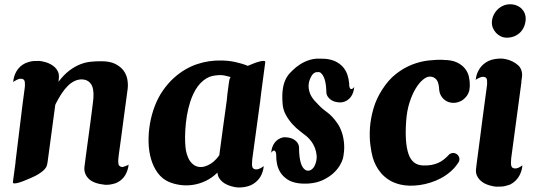

<svg xmlns="http://www.w3.org/2000/svg" viewBox="-20 -838 2447 879"><path d="M564 -81.5Q567.9 -83.5 568.8 -84.5Q566.4 -58.1 552.5 -34.9Q538.6 -11.7 510.3 0.5Q495.1 5.4 482.4 7.1Q469.7 8.8 459.5 7.8Q408.7 2.4 386.7 -19Q364.7 -40.5 366.2 -70.3Q366.2 -71.3 367.9 -84.2Q369.6 -97.2 372.3 -118.2Q375 -139.2 378.7 -166Q382.3 -192.9 386.2 -221.2Q390.1 -249.5 393.8 -277.3Q397.5 -305.2 400.4 -328.4Q403.3 -351.6 405.3 -367.7Q407.2 -383.8 407.7 -389.2Q410.6 -434.1 396 -454.1Q381.3 -474.1 354.5 -474.6Q336.9 -474.6 320.8 -466.8Q304.7 -459 289.8 -444.1Q274.9 -429.2 261 -408Q247.1 -386.7 233.9 -360.4V-359.9Q232.9 -357.9 232.9 -356.9L197.8 -95.7Q197.3 -91.3 196.3 -87.9Q195.8 -85.9 195.8 -85Q193.4 -69.3 174.6 -54Q155.8 -38.6 128.4 -26.4Q114.7 -20.5 98.6 -13.7Q82.5 -6.8 69.1 -2.7Q55.7 1.5 46.9 1.7Q38.1 2 39.1 -4.9L51.3 -95.7H50.8L83 -358.9L92.8 -432.6Q93.8 -437 93.8 -440.9Q93.8 -444.8 94.2 -448.2Q94.7 -463.9 91.1 -470.2Q87.4 -476.6 77.1 -477.5Q69.3 -478 63.2 -475.3Q57.1 -472.7 55.2 -471.7Q50.3 -469.2 45.9 -466.3Q43.5 -464.4 41 -462.9H40.5V-464.4Q43 -490.2 55.2 -511.2Q62 -522.9 72 -532.5Q82 -542 96.2 -548.8Q119.6 -558.1 135.5 -558.6Q151.4 -559.1 159.2 -559.1Q162.6 -559.1 171.1 -557.6Q179.7 -556.2 190.2 -553Q200.7 -549.8 211.7 -543.9Q222.7 -538.1 231.7 -529.5Q240.7 -521 245.8 -509Q251 -497.1 249.5 -481Q249 -478 248.8 -473.4Q248.5 -468.8 247.6 -463.4Q272.9 -496.6 298.1 -515.4Q323.2 -534.2 347.7 -543.7Q372.1 -553.2 395.8 -555.4Q419.4 -557.6 441.4 -557.6Q481.9 -558.1 507.1 -545.7Q532.2 -533.2 545.9 -514.4Q559.6 -495.6 563.2 -473.4Q566.9 -451.2 564.5 -431.6Q552.7 -346.2 543.9 -278.3Q540 -249.5 536.4 -221.4Q532.7 -193.4 529.5 -170.9Q526.4 -148.4 524.4 -134Q522.5 -119.6 522.5 -117.7Q522 -113.8 521.5 -108.2Q521 -102.5 521.2 -97.2Q521.5 -91.8 522.5 -86.9Q523.4 -82 525.9 -79.6Q534.7 -71.3 544.4 -74.2Q554.2 -77.1 564 -81.5Z M1134.8 -108.4Q1132.3 -83 1135.3 -73.5Q1138.2 -64 1150.9 -62.5Q1158.7 -62 1165 -64.7Q1171.4 -67.4 1173.3 -68.4Q1175.3 -69.3 1177.7 -71Q1180.2 -72.8 1182.6 -74.2Q1185.1 -76.2 1187.5 -77.6Q1185.1 -52.2 1173.3 -30.8Q1161.6 -10.3 1139.9 3.7Q1118.2 17.6 1084.5 20Q1079.1 20.5 1075 20.3Q1070.8 20 1067.4 20Q1064 20 1056.2 18.8Q1048.3 17.6 1038.6 14.6Q1028.8 11.7 1018.1 6.8Q1007.3 2 998.3 -5.6Q989.3 -13.2 982.9 -23.4Q976.6 -33.7 975.6 -47.9Q950.7 -23.4 921.9 -9.8Q893.1 3.9 863.5 8.3Q834 12.7 805.4 8.8Q776.9 4.9 752.9 -5.4Q722.2 -19 702.1 -46.4Q682.1 -73.7 671.6 -109.6Q661.1 -145.5 660.2 -187Q659.2 -228.5 666.3 -270.3Q673.3 -312 688.2 -351.3Q703.1 -390.6 725.1 -422.4Q748 -455.6 773.9 -479.2Q799.8 -502.9 827.1 -519Q854.5 -535.2 882.3 -544.4Q910.2 -553.7 937.5 -557.6Q938.5 -557.6 939.7 -557.9Q940.9 -558.1 942.4 -558.1Q962.9 -561 983.4 -561H984.9Q1022.5 -561.5 1055.4 -554.4Q1088.4 -547.4 1114.3 -536.6Q1127.9 -542.5 1142.6 -548.1Q1157.2 -553.7 1168.9 -556.6Q1180.7 -559.6 1188 -559.1Q1195.3 -558.6 1194.3 -552.7L1175.3 -409.7L1171.4 -376.5ZM960 -100.1Q972.2 -110.8 983.9 -127Q987.8 -155.3 992.2 -188.7Q996.6 -222.2 1001.2 -255.9Q1005.9 -289.6 1010.3 -321.3Q1014.6 -353 1018.1 -377.9L1021.5 -411.6Q1023.4 -425.3 1024.9 -436.3Q1026.4 -447.3 1027.3 -455.1Q1028.8 -463.9 1029.8 -471.2Q1031.2 -477.5 1035.6 -485.4Q1020 -489.7 1008.3 -492.2Q996.6 -494.6 984.9 -494.1H984.4H982.4Q973.1 -493.7 963.1 -492.2Q953.1 -490.7 940.4 -486.8Q923.8 -480 910.2 -468.8Q896.5 -457.5 885.5 -442.6Q874.5 -427.7 866 -409.9Q857.4 -392.1 851.1 -372.6Q840.8 -340.3 835.4 -307.1Q830.1 -273.9 828.4 -243.7Q826.7 -213.4 827.6 -188.2Q828.6 -163.1 831.5 -147.9Q838.9 -112.8 853.8 -95.5Q868.7 -78.1 887 -74.5Q905.3 -70.8 924.6 -78.4Q943.8 -85.9 960 -100.1Z M1474.1 -416.5Q1473.6 -437 1471.4 -451.7Q1469.2 -466.3 1465.6 -476.8Q1461.9 -487.3 1457.5 -493.9Q1453.1 -500.5 1448.2 -504.4Q1448.2 -504.4 1447.8 -504.9L1447.3 -505.4Q1440.9 -509.3 1429.2 -507.8Q1417.5 -506.3 1408.2 -493.7Q1403.8 -486.8 1398.7 -475.1Q1393.6 -463.4 1392.8 -448Q1392.1 -432.6 1397.7 -414.6Q1403.3 -396.5 1419.9 -377.4Q1422.9 -374.5 1428 -368.9Q1433.1 -363.3 1439.2 -356.9Q1445.3 -350.6 1452.1 -344.2Q1459 -337.9 1465.8 -333Q1470.2 -329.6 1480.2 -322Q1490.2 -314.5 1502 -302Q1513.7 -289.6 1525.6 -272Q1537.6 -254.4 1545.4 -231Q1553.2 -207.5 1555.4 -178.2Q1557.6 -148.9 1550.3 -113.3Q1546.4 -98.6 1535.2 -79.8Q1523.9 -61 1504.9 -43.9Q1485.8 -26.9 1458.7 -13.9Q1431.6 -1 1396 2Q1392.6 2.4 1389.6 2.4Q1387.2 2.4 1383.8 2.7Q1380.4 2.9 1377.9 2.4Q1377 2.4 1376.5 2.7Q1376 2.9 1375.5 2.9Q1375 2.4 1374.5 2.4H1374Q1367.7 2.4 1362.1 2.4Q1356.4 2.4 1351.1 1.5Q1349.6 1.5 1348.6 1.2Q1347.7 1 1346.7 1Q1315.4 -3.4 1295.4 -16.8Q1275.4 -30.3 1263.9 -48.3Q1252.4 -66.4 1248.3 -87.2Q1244.1 -107.9 1244.6 -126.5V-129.9Q1243.7 -139.2 1241.2 -143.6Q1238.8 -147.9 1235.6 -148.7Q1232.4 -149.4 1228.8 -146.5Q1225.1 -143.6 1221.7 -138.7V-139.6Q1222.7 -151.9 1226.3 -163.1Q1230 -174.3 1236.8 -183.8Q1243.7 -193.4 1253.7 -200Q1263.7 -206.5 1277.3 -209.5Q1282.2 -209.5 1287.6 -209.5Q1293 -209.5 1298.3 -208.5Q1311 -207 1320.6 -202.1Q1330.1 -197.3 1336.4 -190.9Q1342.8 -184.6 1345.9 -177Q1349.1 -169.4 1349.1 -163.1V-162.1Q1349.1 -138.7 1351.3 -121.6Q1353.5 -104.5 1356.9 -92.8Q1360.4 -81.1 1365 -73.7Q1369.6 -66.4 1375 -62.5Q1375 -62 1375.5 -62Q1375.5 -62 1376 -61Q1377 -60.5 1379.2 -59.3Q1381.3 -58.1 1385.3 -57.1Q1389.2 -56.2 1394.5 -56.9Q1399.9 -57.6 1405.5 -61.3Q1411.1 -64.9 1416.5 -72.3Q1421.9 -79.6 1425.8 -92.8Q1431.2 -110.4 1429.4 -127.9Q1427.7 -145.5 1421.4 -161.6Q1415 -177.7 1405 -191.2Q1395 -204.6 1383.8 -213.9Q1372.6 -223.1 1354.5 -236.8Q1336.4 -250.5 1319.1 -269.3Q1301.8 -288.1 1288.3 -312.5Q1274.9 -336.9 1273.4 -367.7Q1271 -404.3 1274.7 -429.4Q1278.3 -454.6 1286.6 -472.4Q1294.9 -490.2 1307.1 -503.4Q1319.3 -516.6 1335 -529.8Q1342.8 -536.1 1353.3 -543Q1363.8 -549.8 1376 -555.4Q1388.2 -561 1401.4 -564.7Q1414.6 -568.4 1427.2 -569.3H1427.7H1430.7H1431.2H1448.2H1449.2Q1455.6 -569.3 1461.7 -569.1Q1467.8 -568.8 1473.1 -568.4L1473.6 -567.9H1475.6H1476.6H1477.1Q1504.4 -564 1523.2 -553Q1542 -542 1553.7 -526.9Q1565.4 -511.7 1571 -493.9Q1576.7 -476.1 1578.1 -458.5Q1578.1 -456.5 1578.6 -455.6V-454.6V-449.7V-449.2Q1580.1 -430.7 1587.4 -430.2Q1594.7 -429.7 1601.6 -439.9V-439Q1600.6 -426.8 1596.9 -415.5Q1593.3 -404.3 1586.4 -394.8Q1579.6 -385.3 1569.6 -378.7Q1559.6 -372.1 1545.9 -369.6Q1541 -369.1 1535.6 -369.1Q1530.3 -369.1 1524.9 -370.1Q1512.2 -371.6 1502.7 -376.5Q1493.2 -381.3 1486.8 -387.9Q1480.5 -394.5 1477.3 -401.6Q1474.1 -408.7 1474.1 -415.5Z M2011.2 -563.5Q2047.9 -563.5 2071.3 -552.5Q2094.7 -541.5 2108.4 -524.4Q2122.1 -507.3 2126.7 -486.6Q2131.3 -465.8 2130.9 -446.3Q2130.4 -439.9 2129.9 -434.3Q2129.4 -428.7 2128.4 -423.3Q2126 -414.6 2121.6 -406.2Q2117.2 -397.9 2110.4 -391.1Q2099.1 -378.9 2085.9 -373.5Q2067.4 -365.2 2046.9 -367.7Q2026.4 -370.1 2010.7 -384.8Q2002 -393.1 1996.8 -403.8Q1991.7 -414.6 1990.7 -426.3Q1990.2 -428.7 1990.2 -430.7Q1990.2 -432.6 1990.2 -435.1Q1989.3 -447.8 1985.4 -459.7Q1981.4 -471.7 1973.1 -478.5Q1966.3 -483.9 1960 -485.6Q1953.6 -487.3 1948.2 -487.3Q1946.3 -486.8 1943.4 -486.8Q1931.2 -485.8 1914.8 -471.9Q1898.4 -458 1882.8 -432.4Q1867.2 -406.7 1855 -369.1Q1842.8 -331.5 1839.4 -282.7Q1832.5 -184.6 1850.1 -133.3Q1867.7 -82 1916.5 -80.6Q1937.5 -79.6 1954.6 -82.8Q1971.7 -85.9 1985.6 -92Q1999.5 -98.1 2011 -107.2Q2022.5 -116.2 2033.2 -127.4Q2033.7 -128.4 2034.7 -129.4Q2035.6 -130.4 2036.1 -130.6Q2036.6 -130.9 2037.1 -131.8Q2042.5 -135.7 2049.8 -137.2Q2055.7 -138.7 2063.5 -136.2Q2074.7 -132.3 2080.1 -122.1Q2085.4 -111.8 2082 -100.6Q2081.5 -100.1 2081.5 -99.9Q2081.5 -99.6 2081.1 -99.1Q2079.6 -94.7 2077.1 -91.8Q2062.5 -69.3 2042.2 -52Q2022 -34.7 1998.8 -22.2Q1975.6 -9.8 1950.4 -2Q1925.3 5.9 1900.9 9.3Q1876.5 12.7 1853.8 12Q1831.1 11.2 1812.5 6.8Q1782.2 -0.5 1760.7 -14.4Q1739.3 -28.3 1724.6 -45.4Q1710 -62.5 1700.7 -81.1Q1691.4 -99.6 1686.5 -116.7Q1679.7 -140.6 1675.3 -176.5Q1670.9 -212.4 1673.8 -254.2Q1676.8 -295.9 1689.7 -340.8Q1702.6 -385.7 1730 -428.2Q1758.3 -472.7 1793.5 -500Q1828.6 -527.3 1866 -542Q1903.3 -556.6 1940.7 -561Q1978 -565.4 2011.2 -564V-563.5Z M2299.8 -665.5Q2285.6 -665.5 2273.2 -671.4Q2260.7 -677.2 2251.5 -687Q2242.2 -696.8 2236.8 -709.5Q2231.4 -722.2 2231.9 -735.8Q2232.4 -752.9 2239.3 -767.8Q2246.1 -782.7 2257.3 -793.9Q2268.6 -805.2 2283.4 -811.8Q2298.3 -818.4 2315.4 -818.4Q2332 -818.4 2345.7 -812.7Q2359.4 -807.1 2368.7 -797.6Q2377.9 -788.1 2382.6 -776.1Q2387.2 -764.2 2386.7 -751Q2386.2 -733.9 2380.1 -718.3Q2374 -702.6 2362.8 -690.9Q2351.6 -679.2 2335.7 -672.4Q2319.8 -665.5 2299.8 -665.5ZM2371.6 -79.6Q2369.6 -57.1 2358.9 -36.1Q2352.1 -22.5 2341.1 -11.5Q2330.1 -0.5 2314.5 7.3Q2291 15.6 2275.6 16.1Q2260.3 16.6 2252.4 16.6Q2248.5 16.6 2239.7 15.1Q2231 13.7 2220.2 10.5Q2209.5 7.3 2198 1.5Q2186.5 -4.4 2177.5 -13.4Q2168.5 -22.5 2163.1 -34.7Q2157.7 -46.9 2159.2 -63.5Q2160.2 -72.8 2162.8 -93.5Q2165.5 -114.3 2169.4 -143.6Q2173.3 -172.9 2178 -208.7Q2182.6 -244.6 2187.7 -284.2Q2192.9 -323.7 2198.5 -365.2Q2204.1 -406.7 2209.5 -447.3Q2210 -449.7 2210 -451.7Q2210 -453.6 2210 -456.1Q2210.9 -472.2 2207.3 -478.8Q2203.6 -485.4 2192.9 -486.3Q2184.6 -486.3 2178.2 -483.6Q2171.9 -481 2170.4 -480Q2167 -478.5 2163.6 -476.3Q2160.2 -474.1 2157.7 -472.7Q2159.2 -483.9 2162.1 -494.4Q2165 -504.9 2170.4 -514.6Q2181.6 -537.1 2204.8 -552.5Q2228 -567.9 2265.6 -569.8H2274.4H2274.9H2277.3Q2282.2 -569.8 2295.9 -567.1Q2309.6 -564.5 2325.2 -557.1Q2339.8 -550.3 2352.3 -539.1Q2364.7 -527.8 2368.7 -509.8Q2371.1 -501 2370.1 -489.7Q2369.6 -486.3 2369.1 -481.7Q2368.7 -477.1 2367.7 -470.7Q2367.7 -468.8 2367.2 -467.8Q2367.2 -464.4 2366.7 -462.4H2367.2L2320.3 -113.3Q2319.3 -100.6 2319.3 -92Q2319.3 -83.5 2321 -78.1Q2322.8 -72.8 2326.4 -70.1Q2330.1 -67.4 2336.4 -66.9Q2344.7 -66.4 2351.1 -69.1Q2357.4 -71.8 2358.9 -72.8Q2361.8 -74.2 2365.2 -76.7Q2368.7 -79.1 2371.1 -80.6Z"/></svg>

Font: Brush Lettering One
Style: Bold Italic
Weight: 400
Italic angle: -7°
Designer: Eben Sorkin
Foundry: Eben Sorkin
Version: Version 1.001